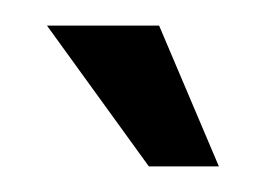

<svg xmlns="http://www.w3.org/2000/svg" viewBox="-20 -452 208 150"><path d="M96.3 -322H151L104.3 -432H16.7Z"/></svg>

Font: Jomhuria
Style: Regular
Weight: 400
Designer: Arabic design by Kourosh Beigpour, Latin design by Eben Sorkin, engineering by Lasse Fister and Khaled Hosney
Version: Version 1.0000